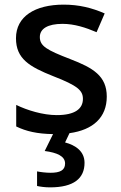

<svg xmlns="http://www.w3.org/2000/svg" viewBox="-20 -569 524 829"><path d="M345 134C345 84 306 58 261 46L280 6C382 -8 441 -62 441 -152C441 -241 382 -276 283 -314C182 -353 152 -370 152 -409C152 -445 186 -466 250 -466C301 -466 350 -450 397 -430L432 -511C377 -535 321 -549 255 -549C131 -549 49 -498 49 -404C49 -315 107 -281 210 -240C316 -199 338 -178 338 -142C338 -100 305 -72 225 -72C165 -72 97 -93 50 -116V-23C93 -2 141 9 209 10L173 83C226 90 261 105 261 137C261 167 238 177 198 177C179 177 154 174 140 171V234C153 237 174 240 196 240C299 240 345 201 345 134Z"/></svg>

Font: Noto Sans Bamum Medium
Style: Regular
Weight: 500
Designer: Monotype Design Team
Foundry: Monotype Imaging Inc.
Version: Version 2.002